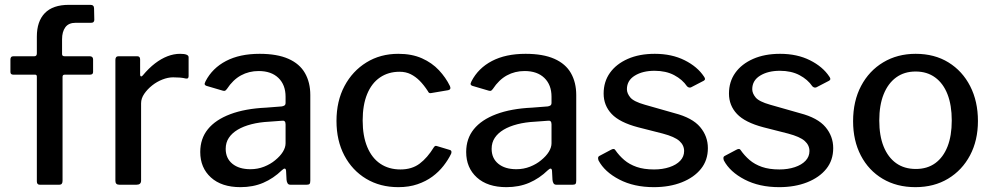

<svg xmlns="http://www.w3.org/2000/svg" viewBox="-20 -762 4096 792"><path d="M350 -530Q357 -530 360.5 -526.5Q364 -523 364 -517V-465Q364 -454 351 -454H247Q238 -454 238 -445V-16Q238 0 225 0H144Q132 0 132 -14V-446Q132 -454 125 -454H35Q23 -454 23 -465V-517Q23 -523 26 -526.5Q29 -530 36 -530H122Q132 -530 132 -542V-611Q132 -674 165 -708Q198 -742 264 -742H353Q368 -742 368 -727L369 -680Q369 -675 366 -671.5Q363 -668 356 -668H292Q263 -668 249.5 -649.5Q236 -631 236 -600V-539Q236 -530 246 -530H350Z M472 0Q464 0 460 -4Q456 -8 456 -16V-515Q456 -530 469 -530H546Q558 -530 558 -517V-454Q558 -448 561.5 -447Q565 -446 569 -451Q594 -481 619.5 -500.5Q645 -520 671 -530Q697 -540 723 -540Q758 -540 758 -526V-448Q758 -436 747 -438Q735 -441 721.5 -442Q708 -443 694 -443Q673 -443 650 -434Q627 -425 607.5 -409.5Q588 -394 575 -375Q562 -356 562 -336V-17Q562 0 543 0H472Z M1143 -60Q1108 -26 1066 -8Q1024 10 972 10Q894 10 850 -30Q806 -70 806 -135Q806 -190 837.5 -229Q869 -268 930 -291Q991 -314 1078 -318L1142 -323Q1149 -324 1153.5 -327Q1158 -330 1158 -338V-363Q1158 -412 1128.5 -440.5Q1099 -469 1047 -469Q1007 -469 974 -451Q941 -433 916 -395Q912 -390 909 -388Q906 -386 899 -388L831 -408Q826 -410 824.5 -413.5Q823 -417 828 -427Q856 -481 912.5 -510.5Q969 -540 1051 -540Q1123 -540 1169.5 -519.5Q1216 -499 1238 -460.5Q1260 -422 1260 -370V-17Q1260 -7 1257 -3.5Q1254 0 1245 0H1178Q1170 0 1166.5 -5.5Q1163 -11 1162 -20L1160 -58Q1158 -74 1143 -60ZM1158 -249Q1158 -266 1144 -264L1090 -260Q1050 -258 1017 -249.5Q984 -241 960.5 -227Q937 -213 924 -193.5Q911 -174 911 -148Q911 -109 938.5 -86.5Q966 -64 1013 -64Q1043 -64 1069.5 -74.5Q1096 -85 1115 -101Q1136 -118 1147 -136Q1158 -154 1158 -171V-249Z M1623 -540Q1679 -540 1720.5 -521.5Q1762 -503 1790.5 -472.5Q1819 -442 1836 -407Q1842 -393 1829 -390L1758 -378Q1749 -376 1745 -386Q1728 -412 1711 -429Q1694 -446 1674 -456Q1654 -466 1628 -466Q1582 -466 1547.5 -442.5Q1513 -419 1494.5 -374Q1476 -329 1476 -265Q1476 -201 1495 -155.5Q1514 -110 1549 -86.5Q1584 -63 1632 -63Q1679 -63 1711 -87Q1743 -111 1770 -155Q1773 -159 1775.5 -160Q1778 -161 1784 -159L1837 -143Q1845 -140 1841 -128Q1829 -103 1809.5 -78Q1790 -53 1763.5 -33.5Q1737 -14 1702 -2Q1667 10 1623 10Q1548 10 1490.5 -24.5Q1433 -59 1400.5 -120.5Q1368 -182 1368 -263Q1368 -345 1401 -407Q1434 -469 1491.5 -504.5Q1549 -540 1623 -540Z M2240 -60Q2205 -26 2163 -8Q2121 10 2069 10Q1991 10 1947 -30Q1903 -70 1903 -135Q1903 -190 1934.5 -229Q1966 -268 2027 -291Q2088 -314 2175 -318L2239 -323Q2246 -324 2250.5 -327Q2255 -330 2255 -338V-363Q2255 -412 2225.5 -440.5Q2196 -469 2144 -469Q2104 -469 2071 -451Q2038 -433 2013 -395Q2009 -390 2006 -388Q2003 -386 1996 -388L1928 -408Q1923 -410 1921.5 -413.5Q1920 -417 1925 -427Q1953 -481 2009.5 -510.5Q2066 -540 2148 -540Q2220 -540 2266.5 -519.5Q2313 -499 2335 -460.5Q2357 -422 2357 -370V-17Q2357 -7 2354 -3.5Q2351 0 2342 0H2275Q2267 0 2263.5 -5.5Q2260 -11 2259 -20L2257 -58Q2255 -74 2240 -60ZM2255 -249Q2255 -266 2241 -264L2187 -260Q2147 -258 2114 -249.5Q2081 -241 2057.5 -227Q2034 -213 2021 -193.5Q2008 -174 2008 -148Q2008 -109 2035.5 -86.5Q2063 -64 2110 -64Q2140 -64 2166.5 -74.5Q2193 -85 2212 -101Q2233 -118 2244 -136Q2255 -154 2255 -171V-249Z M2814 -406Q2795 -434 2761 -452Q2727 -470 2680 -470Q2631 -470 2598.5 -450Q2566 -430 2566 -394Q2566 -377 2580 -360Q2594 -343 2640 -330L2763 -295Q2836 -276 2868 -238Q2900 -200 2900 -151Q2900 -101 2871.5 -65.5Q2843 -30 2792.5 -10Q2742 10 2677 10Q2595 10 2534.5 -21.5Q2474 -53 2449 -100Q2447 -106 2447 -110.5Q2447 -115 2451 -118L2500 -144Q2507 -148 2511.5 -147.5Q2516 -147 2518 -143Q2534 -120 2555 -102Q2576 -84 2606 -73.5Q2636 -63 2678 -63Q2713 -63 2741.5 -72.5Q2770 -82 2786 -99Q2802 -116 2802 -139Q2802 -163 2782.5 -180.5Q2763 -198 2714 -211L2612 -237Q2536 -257 2503 -292Q2470 -327 2470 -376Q2470 -425 2496 -461.5Q2522 -498 2569.5 -519Q2617 -540 2681 -540Q2751 -540 2804 -513.5Q2857 -487 2884 -446Q2887 -442 2888 -437.5Q2889 -433 2883 -429L2831 -402Q2827 -400 2822.5 -401Q2818 -402 2814 -406Z M3331 -406Q3312 -434 3278 -452Q3244 -470 3197 -470Q3148 -470 3115.5 -450Q3083 -430 3083 -394Q3083 -377 3097 -360Q3111 -343 3157 -330L3280 -295Q3353 -276 3385 -238Q3417 -200 3417 -151Q3417 -101 3388.5 -65.5Q3360 -30 3309.5 -10Q3259 10 3194 10Q3112 10 3051.5 -21.5Q2991 -53 2966 -100Q2964 -106 2964 -110.5Q2964 -115 2968 -118L3017 -144Q3024 -148 3028.5 -147.5Q3033 -147 3035 -143Q3051 -120 3072 -102Q3093 -84 3123 -73.5Q3153 -63 3195 -63Q3230 -63 3258.5 -72.5Q3287 -82 3303 -99Q3319 -116 3319 -139Q3319 -163 3299.5 -180.5Q3280 -198 3231 -211L3129 -237Q3053 -257 3020 -292Q2987 -327 2987 -376Q2987 -425 3013 -461.5Q3039 -498 3086.5 -519Q3134 -540 3198 -540Q3268 -540 3321 -513.5Q3374 -487 3401 -446Q3404 -442 3405 -437.5Q3406 -433 3400 -429L3348 -402Q3344 -400 3339.5 -401Q3335 -402 3331 -406Z M3756 10Q3679 10 3621 -24.5Q3563 -59 3531 -120.5Q3499 -182 3499 -262Q3499 -345 3532 -407.5Q3565 -470 3623.5 -505Q3682 -540 3757 -540Q3835 -540 3892.5 -504.5Q3950 -469 3982 -406.5Q4014 -344 4014 -263Q4014 -183 3981.5 -121.5Q3949 -60 3891 -25Q3833 10 3756 10ZM3758 -65Q3805 -65 3838 -89Q3871 -113 3888.5 -157.5Q3906 -202 3906 -265Q3906 -328 3888.5 -373Q3871 -418 3837.5 -442.5Q3804 -467 3757 -467Q3710 -467 3676.5 -442.5Q3643 -418 3625 -373Q3607 -328 3607 -265Q3607 -202 3625 -157.5Q3643 -113 3676.5 -89Q3710 -65 3758 -65Z"/></svg>

Font: Libre Franklin Thin Medium
Style: Regular
Weight: 500
Version: Version 3.000